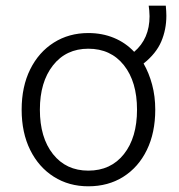

<svg xmlns="http://www.w3.org/2000/svg" viewBox="-20 -644 627 674"><path d="M290 10Q222 10 169 -23.5Q116 -57 86 -117.5Q56 -178 56 -259Q56 -340 86 -400.5Q116 -461 169 -494.5Q222 -528 290 -528Q339 -528 380 -511Q421 -494 451 -462Q505 -508 505 -587Q505 -596 504 -607Q503 -618 502 -624H562Q564 -603 564 -589Q564 -540 546 -498Q528 -456 484 -421Q503 -388 514 -347Q525 -306 525 -259Q525 -178 495.5 -117.5Q466 -57 413 -23.5Q360 10 290 10ZM290 -45Q369 -45 415 -103Q461 -161 461 -259Q461 -357 415 -415Q369 -473 290 -473Q212 -473 166 -414.5Q120 -356 120 -259Q120 -161 166 -103Q212 -45 290 -45Z"/></svg>

Font: Ubuntu Sans Light
Style: Regular
Weight: 300
Designer: Dalton Maag Ltd
Foundry: Dalton Maag Ltd
Version: Version 1.006; ttfautohint (v1.8.4.7-5d5b)